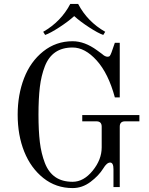

<svg xmlns="http://www.w3.org/2000/svg" viewBox="-20 -940 760 978"><path d="M378 -920Q425 -830 516 -778L506 -762Q480 -771 434.5 -800.5Q389 -830 358 -858Q327 -830 281.5 -800.5Q236 -771 210 -762L200 -778Q291 -830 338 -920ZM350 -730Q411 -730 474 -684Q490 -673 500 -665Q515 -651 528 -651Q536 -651 539.5 -655.5Q543 -660 548 -673L565 -722H590V-444H565Q532 -566 472.5 -632Q413 -698 350 -698Q297 -698 262 -674Q227 -650 208.5 -602.5Q190 -555 183 -496.5Q176 -438 176 -356Q176 -274 183 -216Q190 -158 208.5 -110Q227 -62 262 -38Q297 -14 350 -14Q406 -14 452 -70.5Q498 -127 498 -189V-295Q498 -322 471 -322H399V-354H690V-322H617Q590 -322 590 -295V13H558V-78Q558 -112 541 -112Q524 -112 506 -82Q483 -45 441 -13.5Q399 18 350 18Q265 18 201 -33Q137 -84 103.5 -167.5Q70 -251 70 -356Q70 -457 102.5 -541.5Q135 -626 200 -678Q265 -730 350 -730Z"/></svg>

Font: Old Standard TT
Style: Regular
Weight: 400
Designer: Alexey Kryukov <alexios@thessalonica.org.ru>
Version: Version 1.0